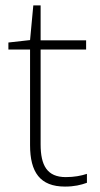

<svg xmlns="http://www.w3.org/2000/svg" viewBox="-20 -679 368 709"><path d="M223 -25C154 -25 130 -68 130 -146V-496H298V-530H130V-659H103L91 -531L11 -522V-496H91V-143C91 -43 128 10 220 10C254 10 279 4 301 -4V-37C280 -30 254 -25 223 -25Z"/></svg>

Font: Noto Sans Canadian Aboriginal ExtraLight
Style: Regular
Weight: 200
Designer: Monotype Design Team, Typotheque's Kevin King
Foundry: Monotype Imaging Inc.
Version: Version 2.004